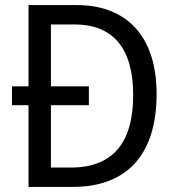

<svg xmlns="http://www.w3.org/2000/svg" viewBox="-20 -734 692 754"><path d="M282 -714H92V-395H27V-321H92V0H266C476 0 595 -124 595 -365C595 -593 476 -714 282 -714ZM273 -638C420 -638 503 -549 503 -361C503 -173 423 -76 258 -76H180V-321H329V-395H180V-638Z"/></svg>

Font: Noto Sans Lao Looped SemiCondensed
Style: Regular
Weight: 400
Width: 4
Designer: Mark Frömberg, Ben Mitchell
Foundry: The Fontpad Ltd
Version: Version 1.003